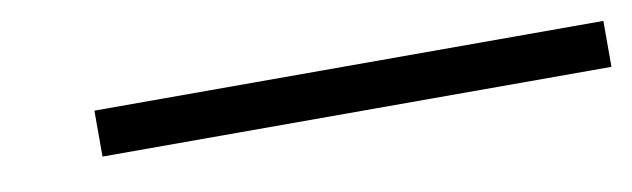

<svg xmlns="http://www.w3.org/2000/svg" viewBox="-23 -2 675 205"><g transform="rotate(-10 315.0 100.0)"><path d="M630.4 124.5H78.6V74.7H630.4Z"/></g></svg>

Font: Meera
Style: Regular
Weight: 400
Designer: Hussain KH and Suresh P for Swathanthra Malayalam Computing (SMC)
Version: Version 7.0.0+20221109